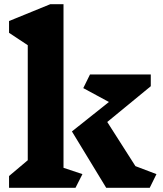

<svg xmlns="http://www.w3.org/2000/svg" viewBox="-20 -893 773 913"><path d="M372 -65 339 0H23V-56L112 -131V-678L23 -737V-793L219 -873H282V-95ZM692 0H485L322 -268L498 -408L376 -474L408 -539H697V-483L490 -313L624 -103L724 -65Z"/></svg>

Font: InknutAntiqua
Style: Bold
Weight: 700
Designer: Claus Eggers Srensen
Foundry: Claus Eggers Srensen
Version: Version 1.000; ttfautohint (v1.2) -l 7 -r 28 -G 50 -x 13 -D 